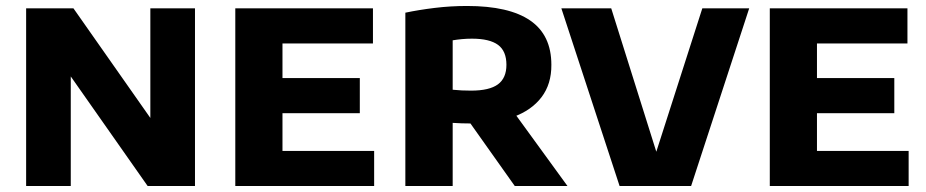

<svg xmlns="http://www.w3.org/2000/svg" viewBox="-20 -623 3100 643"><path d="M67.5 0V-595H226L507 -194.5H483.5V-595H633V0H474.5L193.5 -400.5H217V0Z M768 0V-595H1229V-477.5H926V-117.5H1233V0ZM863 -244V-361.5H1185V-244Z M1337.5 0V-580.5Q1382.5 -590 1435.8 -596.5Q1489 -603 1544 -603Q1685 -603 1755.8 -554.2Q1826.5 -505.5 1826.5 -406Q1827 -341.5 1793.5 -297.5Q1760 -253.5 1699.2 -231.5Q1638.5 -209.5 1556.5 -209.5Q1541 -209.5 1526 -210Q1511 -210.5 1496 -211.5V0ZM1704 0 1510.5 -273H1682L1880.5 0ZM1557.5 -319.5Q1619 -319.5 1647.5 -340.5Q1676 -361.5 1676 -406Q1676 -452 1647.8 -472.8Q1619.5 -493.5 1560.5 -493.5Q1543.5 -493.5 1527.2 -492Q1511 -490.5 1496 -488V-322.5Q1513.5 -321 1526.5 -320.2Q1539.5 -319.5 1557.5 -319.5Z M2055 0 1860 -595H2027L2195.5 -59H2160L2332 -595H2489L2294.5 0Z M2558 0V-595H3019V-477.5H2716V-117.5H3023V0ZM2653 -244V-361.5H2975V-244Z"/></svg>

Font: Encode Sans SC Condensed Thin
Style: Bold
Weight: 700
Version: Version 3.002